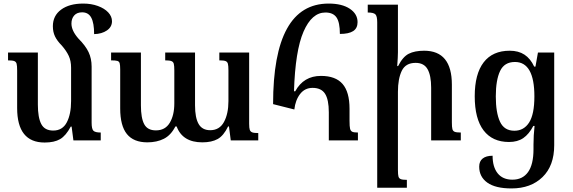

<svg xmlns="http://www.w3.org/2000/svg" viewBox="-20 -786 3207 1075"><path d="M544 -44V0H391L381 -77H376Q349 -26 316.5 -7Q284 12 230 12Q76 12 76 -181V-391Q76 -418 73 -429Q70 -440 60 -444Q50 -448 25 -448V-492H192V-200Q192 -128 211 -91.5Q230 -55 278 -55Q330 -55 354 -101Q378 -147 378 -220V-407Q378 -445 365 -473Q352 -501 326 -531Q300 -557 288 -582Q276 -607 276 -639Q276 -698 322 -732Q368 -766 446 -766Q491 -766 528 -752.5Q565 -739 586 -716.5Q607 -694 607 -667Q607 -635 578.5 -615.5Q550 -596 507 -595Q507 -657 491 -687Q475 -717 440 -717Q411 -717 395.5 -699.5Q380 -682 380 -654Q380 -614 420 -569Q459 -530 476 -494Q493 -458 493 -413V-99Q493 -64 503 -54Q513 -44 544 -44Z M1375 -492V-93Q1375 -69 1378.5 -59Q1382 -49 1392 -45Q1402 -41 1426 -41V0H1272L1262 -78H1257Q1232 -26 1198.5 -7.5Q1165 11 1113 11Q1002 11 969 -78H962Q937 -29 897.5 -9Q858 11 805 11Q728 11 690.5 -35.5Q653 -82 653 -179V-397Q653 -422 650 -432Q647 -442 637 -445Q627 -448 602 -448V-492H769V-196Q769 -125 787.5 -90.5Q806 -56 853 -56Q905 -56 930.5 -98.5Q956 -141 956 -207V-392Q956 -418 953 -429Q950 -440 939.5 -444Q929 -448 905 -448V-492H1072V-196Q1072 -127 1092 -92Q1112 -57 1157 -57Q1209 -57 1234 -103Q1259 -149 1259 -220V-392Q1259 -418 1256 -429Q1253 -440 1243 -444Q1233 -448 1208 -448V-492Z M1509 -203Q1509 -766 1820 -766Q1895 -766 1938.5 -737Q1982 -708 1982 -662Q1982 -628 1957.5 -612Q1933 -596 1883 -596Q1883 -661 1864 -688.5Q1845 -716 1802 -716Q1726 -716 1679.5 -609Q1633 -502 1626 -275H1633Q1680 -361 1777 -361Q1859 -361 1898 -316Q1937 -271 1937 -177V-109Q1937 -78 1940 -65.5Q1943 -53 1952 -48.5Q1961 -44 1984 -44V0H1821V-157Q1821 -228 1800 -261Q1779 -294 1730 -294Q1687 -294 1660.5 -260Q1634 -226 1628 -173Z M2560 0H2394V-295Q2394 -363 2374 -398.5Q2354 -434 2307 -434Q2251 -434 2229.5 -389.5Q2208 -345 2208 -272V166Q2208 192 2211 202.5Q2214 213 2224 217Q2234 221 2258 221V265H2092V-661Q2092 -696 2081.5 -706Q2071 -716 2039 -716V-760H2208V-493Q2208 -468 2204 -416H2209Q2235 -468 2268.5 -485Q2302 -502 2355 -502Q2510 -502 2510 -312V-101Q2510 -74 2513 -63Q2516 -52 2526 -48Q2536 -44 2560 -44Z M2663 147Q2663 117 2682.5 101.5Q2702 86 2738 86Q2738 149 2766.5 184.5Q2795 220 2849 220Q2906 220 2936.5 177.5Q2967 135 2967 50V24Q2967 -27 2973 -81H2966Q2942 -35 2910 -13Q2878 9 2830 9Q2737 9 2687.5 -56Q2638 -121 2638 -247Q2638 -372 2688 -437Q2738 -502 2834 -502Q2883 -502 2916.5 -480Q2950 -458 2971 -413H2978L2992 -492H3083V27Q3083 142 3017.5 205.5Q2952 269 2844 269Q2754 269 2708.5 236.5Q2663 204 2663 147ZM2972 -246Q2972 -439 2863 -439Q2804 -439 2780 -388.5Q2756 -338 2756 -246Q2756 -155 2779.5 -104.5Q2803 -54 2860 -54Q2913 -54 2942.5 -100Q2972 -146 2972 -246Z"/></svg>

Font: Noto Serif Armenian Medium
Style: Regular
Weight: 500
Designer: Monotype Design team
Foundry: Monotype Imaging Inc.
Version: Version 1.000